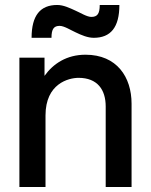

<svg xmlns="http://www.w3.org/2000/svg" viewBox="-20 -752 608 772"><path d="M405 -324V0H509V-335C509 -442 450 -532 324 -532C248 -532 194 -496 159 -447V-520H58V0H163V-288C163 -416 256 -439 296 -439C372 -439 405 -391 405 -324ZM107 -600H187C187 -636 197 -648 220 -648C238 -648 266 -630 284 -622C307 -611 332 -600 357 -600C425 -600 460 -642 460 -732H381C381 -696 371 -684 347 -684C329 -684 301 -702 284 -709C260 -720 235 -732 210 -732C142 -732 107 -690 107 -600Z"/></svg>

Font: Aspekta 500
Style: Regular
Weight: 500
Designer: Ivo Dolenc
Version: Version 2.100